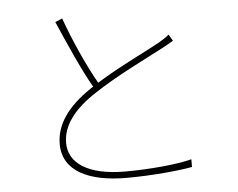

<svg xmlns="http://www.w3.org/2000/svg" viewBox="-53 -820 1106 892"><g transform="rotate(-5 500.0 -374.0)"><path d="M754 -638C739 -625 724 -616 704 -604C643 -570 513 -509 409 -444C364 -522 309 -642 268 -756L235 -742C283 -631 340 -503 384 -428L375 -422C259 -345 206 -264 206 -175C206 -49 327 8 501 8C620 8 745 -4 809 -16V-52C743 -34 612 -22 498 -22C323 -22 236 -85 236 -178C236 -259 291 -332 393 -398C496 -467 647 -540 719 -578C741 -590 758 -599 772 -608Z"/></g></svg>

Font: Source Han Sans CN ExtraLight
Style: Regular
Weight: 250
Designer: Ryoko NISHIZUKA (kana & ideographs); Paul D. Hunt (Latin, Greek & Cyrillic); Wenlong ZHANG (bopomofo); Sandoll Communica
Foundry: Adobe Systems Incorporated
Version: Version 1.004;PS 1.004;hotconv 16.6.51;makeotf.lib2.5.65220